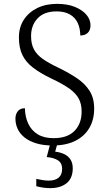

<svg xmlns="http://www.w3.org/2000/svg" viewBox="-20 -744 559 995"><path d="M253 10Q205 10 168.5 -1Q132 -12 108 -31Q84 -50 72 -75Q60 -100 60 -129Q60 -145 66 -157.5Q72 -170 82.5 -176.5Q93 -183 109 -183Q110 -138 126.5 -103Q143 -68 175.5 -48Q208 -28 258 -28Q329 -28 366 -65.5Q403 -103 403 -166Q403 -205 388 -233Q373 -261 338.5 -285.5Q304 -310 246 -337Q188 -365 150.5 -394Q113 -423 95.5 -460Q78 -497 78 -550Q78 -602 103 -641Q128 -680 172.5 -702Q217 -724 275 -724Q329 -724 367.5 -708.5Q406 -693 427.5 -668Q449 -643 449 -613Q449 -587 434.5 -573.5Q420 -560 396 -560Q396 -596 383 -624.5Q370 -653 342.5 -669Q315 -685 273 -685Q209 -685 175 -649Q141 -613 141 -557Q141 -516 156 -488Q171 -460 202.5 -438Q234 -416 285 -392Q338 -366 379 -338.5Q420 -311 444 -273.5Q468 -236 468 -181Q468 -123 442.5 -80Q417 -37 369 -13.5Q321 10 253 10ZM240 231Q224 231 205 228.5Q186 226 168 221V183Q186 187 202 189.5Q218 192 233 192Q265 192 283.5 177Q302 162 302 131Q302 101 280.5 87Q259 73 222 70L243 -9H280L266 42Q293 45 313.5 55Q334 65 345.5 83Q357 101 357 128Q357 180 325 205.5Q293 231 240 231Z"/></svg>

Font: Noto Serif Armenian Light
Style: Regular
Weight: 300
Version: Version 2.007